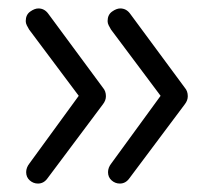

<svg xmlns="http://www.w3.org/2000/svg" viewBox="-20 -485 488 455"><path d="M265 -465Q279 -465 288 -453L418 -277Q425 -269 425 -257Q425 -247 418 -238L287 -63Q278 -50 264 -50Q253 -50 244.5 -57.5Q236 -65 236 -77Q236 -88 244 -98L365 -264L368 -248L243 -415Q240 -420 237.5 -425Q235 -430 235 -435Q235 -450 245.5 -457.5Q256 -465 265 -465ZM71 -465Q85 -465 94 -453L224 -277Q231 -269 231 -257Q231 -247 224 -238L93 -63Q84 -50 70 -50Q59 -50 50.5 -57.5Q42 -65 42 -77Q42 -88 50 -98L171 -264L174 -248L49 -415Q46 -420 43.5 -425Q41 -430 41 -435Q41 -450 51.5 -457.5Q62 -465 71 -465Z"/></svg>

Font: zvoove
Style: Regular
Weight: 400
Designer: Vernon Adams (Nunito) & Andrew Paglinawan (Quicksand)
Foundry: zvoove
Version: Version 3.006